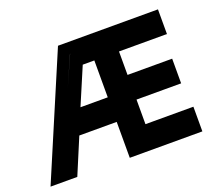

<svg xmlns="http://www.w3.org/2000/svg" viewBox="-117 -867 1185 1035"><g transform="rotate(-20 476.0 -350.0)"><path d="M7.5 0 305 -700H878.5V-558.5H603.5V-424H859.5V-282.5H603.5V-141.5H878.5V0H462V-206H247.5L161 0ZM351 -637 274 -462 351.5 -637ZM305.5 -347H462V-558.5H395.5Z"/></g></svg>

Font: Tourney Condensed Black
Style: Regular
Weight: 900
Width: 3
Designer: Tyler Finck
Foundry: Etcetera Type Co
Version: Version 1.010; ttfautohint (v1.8.3)